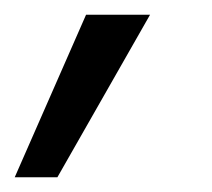

<svg xmlns="http://www.w3.org/2000/svg" viewBox="-79 -119 288 261"><path d="M-59 122 38 -99H125L-1 122Z"/></svg>

Font: DM Sans 11pt
Style: Italic
Weight: 400
Italic angle: -10°
Version: Version 4.004;gftools[0.9.30]